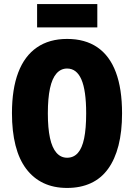

<svg xmlns="http://www.w3.org/2000/svg" viewBox="-20 -917 661 947"><path d="M582 -358Q582 -268 564.5 -199.5Q547 -131 513 -84Q479 -37 428 -13.5Q377 10 311 10Q245 10 194.5 -14Q144 -38 109 -84.5Q74 -131 56.5 -200Q39 -269 39 -359Q39 -478 70 -559.5Q101 -641 162 -683Q223 -725 311 -725Q400 -725 460.5 -683.5Q521 -642 551.5 -560.5Q582 -479 582 -358ZM216 -358Q216 -285 226.5 -236.5Q237 -188 258.5 -163.5Q280 -139 311 -139Q343 -139 364 -162.5Q385 -186 395 -234.5Q405 -283 405 -358Q405 -471 381.5 -525Q358 -579 311 -579Q280 -579 258.5 -554.5Q237 -530 226.5 -481Q216 -432 216 -358ZM460 -897V-782H163V-897Z"/></svg>

Font: Noto Sans Khmer ExtraCondensed Black
Style: Regular
Weight: 900
Width: 2
Designer: Danh Hong and the Monotype Design Team
Foundry: Monotype Imaging Inc.
Version: Version 2.004